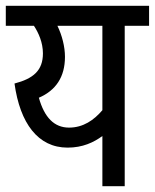

<svg xmlns="http://www.w3.org/2000/svg" viewBox="-20 -642 534 662"><path d="M494 -622H0V-553H97C113 -529 128 -495 128 -458C128 -399 95 -371 30 -354C49 -217 111 -133 213 -133C265 -133 303 -151 333 -173V0H410V-553H494ZM114 -305C172 -330 204 -376 204 -446C204 -481 194 -520 178 -553H333V-262C304 -228 267 -202 218 -202C167 -202 133 -237 114 -305Z"/></svg>

Font: Noto Sans Condensed
Style: Regular
Weight: 400
Width: 3
Designer: Monotype Design Team
Foundry: Monotype Imaging Inc.
Version: Version 2.013